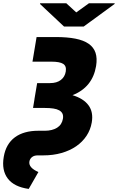

<svg xmlns="http://www.w3.org/2000/svg" viewBox="-29 -958 735 1196"><path d="M-5.7 19.2Q1.1 -21.3 18.6 -51.8Q36.2 -82.4 63.6 -102.6Q90.9 -122.9 127.5 -133.2Q164.1 -143.5 208.8 -143.5H250Q273.1 -143.5 292.4 -148.3Q311.8 -153.1 326.5 -162.3Q341.3 -171.5 350.5 -185.5Q359.7 -199.6 362.9 -218Q366.1 -237.2 360.1 -250Q354 -262.8 339.7 -270.8Q325.3 -278.8 302.9 -282.1Q280.5 -285.5 250.7 -285.5H176.8L185.7 -339.5H185.4L202.4 -440.3H282Q324.9 -440.3 350.1 -459.9Q375.4 -479.4 380.7 -512.8Q386 -546.5 364.5 -560.2Q343 -573.9 291.2 -573.9H173.3L198.9 -727.3H316.8Q389.2 -727.3 440.7 -717.2Q492.2 -707 523.4 -685.2Q554.7 -663.4 566.1 -629.1Q577.4 -594.8 569.6 -546.9Q547.6 -414.1 422.6 -365.1Q491.1 -344.5 522.4 -302Q553.6 -259.6 542.6 -195.3Q534.8 -149.5 509.8 -111.7Q484.7 -73.9 445.5 -46.9Q406.2 -19.9 354.2 -5Q302.2 9.9 240.1 9.9H206Q183.6 9.9 170.3 20.6Q157 31.2 154.1 48.3Q147.7 86.3 210.2 113.6L149.9 218.8Q58.6 206 19.4 154.1Q-19.9 102.3 -5.7 19.2ZM220.2 -933.2 220.9 -937.5H384.2L446 -880.7L524.9 -937.5H685.4L684.7 -933.2L492.2 -792.6H370Z"/></svg>

Font: Inter P Black
Style: Italic
Weight: 900
Italic angle: -9.40001°
Designer: Rasmus Andersson
Foundry: rsms
Version: Version 3.018;git-588b23468